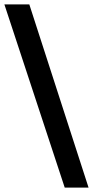

<svg xmlns="http://www.w3.org/2000/svg" viewBox="-21 -718 425 878"><path d="M275 140 -1 -698H113L384 140Z"/></svg>

Font: Manuale ExtraBold
Style: Italic
Weight: 800
Italic angle: -11°
Designer: Eduardo Tunni / Pablo Cosgaya
Foundry: Eduardo Tunni / Pablo Cosgaya
Version: Version 1.002